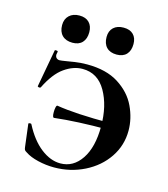

<svg xmlns="http://www.w3.org/2000/svg" viewBox="-92 -645 640 730"><g transform="rotate(15 228.0 -279.5)"><path d="M425 -196Q425 -138 393 -90.5Q361 -43 306 -15.5Q251 12 187 12Q155 12 123.5 4.5Q92 -3 73 -16Q66 -20 64 -23Q62 -26 61 -34L50 -123Q50 -126 55.5 -126.5Q61 -127 62 -124Q91 -68 129 -38.5Q167 -9 206 -9Q257 -9 288.5 -56Q320 -103 320 -185Q320 -266 288 -322Q256 -378 196 -378Q160 -378 124.5 -353Q89 -328 60 -269Q58 -267 55 -267Q52 -267 49.5 -268.5Q47 -270 48 -271L75 -419Q75 -420 79 -420Q88 -420 87 -416Q85 -408 85 -405Q85 -396 90 -391.5Q95 -387 102 -387Q108 -387 132 -391Q137 -392 159.5 -395.5Q182 -399 208 -399Q284 -399 332.5 -368Q381 -337 403 -290.5Q425 -244 425 -196ZM349 -206V-180Q226 -180 139 -170Q132 -169 132 -191Q132 -202 134 -210.5Q136 -219 140 -218Q212 -206 349 -206ZM77 -519Q77 -543 92 -557Q107 -571 132 -571Q157 -571 170.5 -557Q184 -543 184 -519Q184 -493 170.5 -478.5Q157 -464 132 -464Q106 -464 91.5 -478.5Q77 -493 77 -519ZM252 -519Q252 -543 266.5 -556.5Q281 -570 306 -570Q331 -570 344.5 -556.5Q358 -543 358 -519Q358 -493 344.5 -478.5Q331 -464 306 -464Q280 -464 266 -478.5Q252 -493 252 -519Z"/></g></svg>

Font: Cormorant Infant
Style: Bold
Weight: 700
Designer: Christian Thalmann (Catharsis Fonts)
Foundry: Catharsis Fonts
Version: Version 4.000